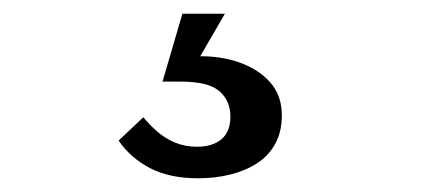

<svg xmlns="http://www.w3.org/2000/svg" viewBox="-20 -24 640 280"><path d="M308 -4 272 58Q302 58 326 66Q356 76 373.5 95.5Q391 115 391 144Q391 168 381.5 185.5Q372 203 355 214Q338 225 316 230.5Q294 236 269 236Q227 236 198.5 221Q170 206 153 181L189 147Q198 158 209.5 168Q221 178 235.5 184Q250 190 267 190Q290 190 303 179Q316 168 316 146Q316 123 300 109Q284 95 243 95H217L246 -4Z"/></svg>

Font: Roboto Serif 20pt
Style: Regular
Weight: 400
Designer: Greg Gazdowicz
Foundry: Commercial Type
Version: Version 1.008